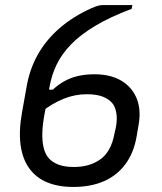

<svg xmlns="http://www.w3.org/2000/svg" viewBox="-20 -720 640 760"><path d="M390 -700Q397 -700 408.5 -700Q420 -700 433 -700Q446 -700 459.5 -700Q473 -700 485 -700Q497 -700 504 -700L501 -685Q416 -653 357.5 -618Q299 -583 262 -545Q225 -507 205 -466Q185 -425 177 -381L156 -267Q148 -224 147.5 -191Q147 -158 153 -134.5Q159 -111 171 -96Q186 -78 211 -68.5Q236 -59 273 -59Q335 -59 377.5 -89.5Q420 -120 433 -191L438 -213Q445 -247 440.5 -272.5Q436 -298 425 -311Q411 -328 386.5 -337.5Q362 -347 323 -347Q277 -347 233 -329.5Q189 -312 145 -278V-365H214L168 -343Q204 -385 248.5 -405.5Q293 -426 354 -426Q417 -426 459.5 -401Q502 -376 520.5 -331.5Q539 -287 529 -228L521 -181Q510 -116 477 -71Q444 -26 392 -3Q340 20 270 20Q210 20 166 1.5Q122 -17 95.5 -54Q69 -91 61.5 -146Q54 -201 67 -274L85 -375Q97 -446 130 -504.5Q163 -563 217 -609.5Q271 -656 343 -688Q362 -696 371 -698Q380 -700 390 -700Z"/></svg>

Font: RecMonoLinear Nerd Font Mono
Style: Italic
Weight: 400
Italic angle: -10°
Monospace: yes
Version: Version 1.085; ttfautohint (v1.8.4.7-5d5b);Nerd Fonts 3.2.1